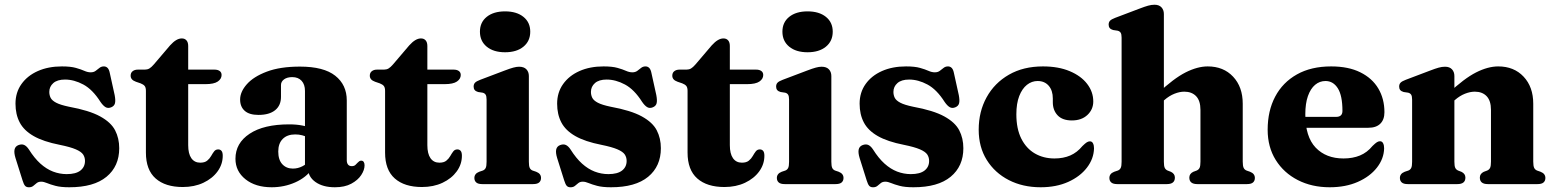

<svg xmlns="http://www.w3.org/2000/svg" viewBox="-20 -769 6498 802"><path d="M251.5 -436.7Q219.4 -436.7 202.6 -421.9Q185.9 -407.1 185.9 -385.1Q185.9 -371.7 191.5 -360.4Q197.2 -349.1 214.7 -339.9Q232.2 -330.7 267.7 -323.3Q352.9 -307.7 398.3 -282.8Q443.7 -257.9 460.8 -224.7Q478 -191.5 478 -149.9Q478 -74.4 424.9 -30.6Q371.9 13.2 269.5 13.2Q233.8 13.2 211.9 7.3Q190 1.5 176.3 -4.3Q162.7 -10.1 151.9 -10.1Q140.5 -10.1 133.3 -4.3Q126.1 1.6 119.1 7.4Q112.1 13.3 100.8 13.3Q90.1 13.3 84.7 7.1Q79.2 0.8 74.3 -15.1L44.7 -109Q37.9 -131.3 40.8 -144.5Q43.7 -157.8 57.2 -163Q71 -168.2 81.4 -163.3Q91.8 -158.4 101 -144.2Q123.7 -108.2 148.7 -85.6Q173.8 -63 201.5 -52.3Q229.3 -41.7 258.7 -41.7Q296.9 -41.7 316 -56.7Q335 -71.7 335 -96.7Q335 -111.9 327.2 -123.7Q319.3 -135.4 296.6 -145.2Q274 -155 229.7 -164Q161 -177.5 120.5 -200.7Q79.9 -223.9 62.3 -257.6Q44.7 -291.2 44.7 -335.9Q44.7 -382.8 69.6 -417.8Q94.4 -452.8 138 -472.2Q181.7 -491.6 238.4 -491.6Q275.2 -491.6 296.9 -485.4Q318.6 -479.3 332.3 -473.1Q346.1 -466.9 358.8 -466.9Q371.5 -466.9 379.6 -473.1Q387.8 -479.3 395.5 -485.4Q403.2 -491.6 414 -491.6Q423.3 -491.6 429.7 -484.9Q436.1 -478.2 439.1 -461.8L459 -371.6Q463.2 -349.6 460.3 -337.9Q457.5 -326.1 444.5 -320.8Q431.1 -315.3 420.8 -321.5Q410.5 -327.6 399.7 -343.4Q366.9 -395.1 328.2 -415.9Q289.5 -436.7 251.5 -436.7Z M567.2 -420.9 547.8 -427.5Q536.2 -431.7 531 -437.9Q525.7 -444.1 525.7 -452.8Q525.7 -465.1 534.1 -471.6Q542.4 -478.2 555.9 -478.2H584.8Q595.6 -478.2 603.9 -482.9Q612.1 -487.7 622.9 -500.2L690.4 -579.4Q703.9 -594.3 715.9 -601.4Q727.9 -608.5 739.3 -608.5Q751.9 -608.5 759 -600.3Q766.1 -592.2 766.1 -576.9V-162.7Q766.1 -126.9 779.2 -108.2Q792.3 -89.5 816.4 -89.5Q835.2 -89.5 845.4 -97.9Q855.7 -106.3 861.8 -117.2Q867.9 -128.1 874.3 -136.5Q880.7 -144.9 891.3 -144.9Q900.1 -144.9 905.2 -138.8Q910.4 -132.8 910.4 -118.4Q910.4 -82.9 888.9 -53.2Q867.4 -23.5 829.6 -5.6Q791.8 12.2 743.4 12.2Q670.6 12.2 630.1 -23.5Q589.5 -59.3 589.5 -131.7V-389.5Q589.5 -403.3 584.3 -409.8Q579.1 -416.3 567.2 -420.9ZM701.6 -417.5V-478.2H875.8Q889.6 -478.2 897.6 -472.4Q905.6 -466.6 905.6 -455.7Q905.6 -439.5 889.7 -428.5Q873.8 -417.5 837.8 -417.5Z M1266.7 -66.3V-77.3L1253.9 -78.7V-389.1Q1253.9 -416.2 1239.8 -431.5Q1225.7 -446.9 1200.7 -446.9Q1179.4 -446.9 1166.5 -437.5Q1153.7 -428.1 1153.7 -413.8V-364.4Q1153.7 -328.3 1129.2 -308.7Q1104.8 -289 1059.8 -289Q1021.3 -289 1002.2 -306.1Q983 -323.1 983 -353.2Q983 -385.5 1011.1 -417.2Q1039.1 -448.9 1094.6 -469.8Q1150.1 -490.8 1233 -490.8Q1332.1 -490.8 1380.3 -452.7Q1428.5 -414.7 1428.5 -349.5V-100Q1428.5 -88.3 1433.7 -81.6Q1439 -75 1449.3 -75Q1459.1 -75 1464.4 -79.9Q1469.7 -84.8 1474 -89.6Q1477.2 -93 1480.6 -95.4Q1484 -97.9 1488.7 -97.9Q1496.1 -97.9 1499.4 -92.4Q1502.8 -87 1502.8 -78.5Q1502.8 -59 1488.8 -37.7Q1474.9 -16.5 1447.3 -1.6Q1419.8 13.2 1379 13.2Q1328.8 13.2 1297.8 -8.7Q1266.7 -30.7 1266.7 -66.3ZM963.5 -105.7Q963.5 -171.2 1022.6 -210.3Q1081.6 -249.5 1187.7 -249.5Q1218.7 -249.5 1242.8 -244.7Q1267 -240 1283.6 -231.7L1269.6 -193.5Q1255.7 -200.4 1242.2 -203.9Q1228.8 -207.5 1212.9 -207.5Q1180 -207.5 1161.1 -188.8Q1142.3 -170.1 1142.3 -136.1Q1142.3 -101.4 1159.2 -83.1Q1176.2 -64.8 1203.4 -64.8Q1224.2 -64.8 1243 -74.4Q1261.9 -84 1273.7 -99.4L1285.2 -64.8Q1259.3 -27.6 1213.2 -7.2Q1167.1 13.2 1115 13.2Q1047.2 13.2 1005.4 -20.2Q963.5 -53.7 963.5 -105.7Z M1566.2 -420.9 1546.8 -427.5Q1535.2 -431.7 1530 -437.9Q1524.7 -444.1 1524.7 -452.8Q1524.7 -465.1 1533.1 -471.6Q1541.4 -478.2 1554.9 -478.2H1583.8Q1594.6 -478.2 1602.9 -482.9Q1611.1 -487.7 1621.9 -500.2L1689.4 -579.4Q1702.9 -594.3 1714.9 -601.4Q1726.9 -608.5 1738.3 -608.5Q1750.9 -608.5 1758 -600.3Q1765.1 -592.2 1765.1 -576.9V-162.7Q1765.1 -126.9 1778.2 -108.2Q1791.3 -89.5 1815.4 -89.5Q1834.2 -89.5 1844.4 -97.9Q1854.7 -106.3 1860.8 -117.2Q1866.9 -128.1 1873.3 -136.5Q1879.7 -144.9 1890.3 -144.9Q1899.1 -144.9 1904.2 -138.8Q1909.4 -132.8 1909.4 -118.4Q1909.4 -82.9 1887.9 -53.2Q1866.4 -23.5 1828.6 -5.6Q1790.8 12.2 1742.4 12.2Q1669.6 12.2 1629.1 -23.5Q1588.5 -59.3 1588.5 -131.7V-389.5Q1588.5 -403.3 1583.3 -409.8Q1578.1 -416.3 1566.2 -420.9ZM1700.6 -417.5V-478.2H1874.8Q1888.6 -478.2 1896.6 -472.4Q1904.6 -466.6 1904.6 -455.7Q1904.6 -439.5 1888.7 -428.5Q1872.8 -417.5 1836.8 -417.5Z M2189.1 -451.5V-93.3Q2189.1 -75.4 2192.8 -67.6Q2196.5 -59.8 2204.8 -56.6L2219.6 -51.6Q2230.3 -47.4 2235.1 -40.9Q2239.9 -34.5 2239.9 -25.6Q2239.9 -13.7 2232 -6.8Q2224.1 0 2206.8 0H1994.4Q1977.2 0 1969.4 -6.8Q1961.5 -13.7 1961.5 -25.6Q1961.5 -34.4 1966.3 -40.8Q1971 -47.3 1981.6 -51.5L1996.8 -56.6Q2005.1 -59.9 2008.8 -67.6Q2012.5 -75.3 2012.5 -93.2V-353Q2012.5 -367.5 2008.4 -373.7Q2004.3 -379.9 1995.7 -381.9L1977.1 -384.7Q1967.2 -387.5 1962.8 -393.1Q1958.4 -398.6 1958.4 -407.2Q1958.4 -417.4 1964.2 -423.5Q1969.9 -429.6 1985.7 -435.6L2087.1 -474Q2110.6 -483 2124.2 -486.6Q2137.9 -490.3 2148.2 -490.3Q2168.7 -490.3 2178.9 -479.4Q2189.1 -468.6 2189.1 -451.5ZM2089.7 -550.7Q2041.5 -550.7 2013.1 -574Q1984.7 -597.3 1984.7 -636.7Q1984.7 -675.8 2013.1 -698.6Q2041.5 -721.5 2089.7 -721.5Q2138 -721.5 2166.4 -698.6Q2194.9 -675.7 2194.9 -636.7Q2194.9 -597.3 2166.4 -574Q2138 -550.7 2089.7 -550.7Z M2514 -436.7Q2481.9 -436.7 2465.1 -421.9Q2448.4 -407.1 2448.4 -385.1Q2448.4 -371.7 2454 -360.4Q2459.7 -349.1 2477.2 -339.9Q2494.7 -330.7 2530.2 -323.3Q2615.4 -307.7 2660.8 -282.8Q2706.2 -257.9 2723.3 -224.7Q2740.5 -191.5 2740.5 -149.9Q2740.5 -74.4 2687.4 -30.6Q2634.4 13.2 2532 13.2Q2496.3 13.2 2474.4 7.3Q2452.5 1.5 2438.8 -4.3Q2425.2 -10.1 2414.4 -10.1Q2403 -10.1 2395.8 -4.3Q2388.6 1.6 2381.6 7.4Q2374.6 13.3 2363.3 13.3Q2352.6 13.3 2347.2 7.1Q2341.7 0.8 2336.8 -15.1L2307.2 -109Q2300.4 -131.3 2303.3 -144.5Q2306.2 -157.8 2319.7 -163Q2333.5 -168.2 2343.9 -163.3Q2354.3 -158.4 2363.5 -144.2Q2386.2 -108.2 2411.2 -85.6Q2436.3 -63 2464 -52.3Q2491.8 -41.7 2521.2 -41.7Q2559.4 -41.7 2578.5 -56.7Q2597.5 -71.7 2597.5 -96.7Q2597.5 -111.9 2589.7 -123.7Q2581.8 -135.4 2559.1 -145.2Q2536.5 -155 2492.2 -164Q2423.5 -177.5 2383 -200.7Q2342.4 -223.9 2324.8 -257.6Q2307.2 -291.2 2307.2 -335.9Q2307.2 -382.8 2332.1 -417.8Q2356.9 -452.8 2400.5 -472.2Q2444.2 -491.6 2500.9 -491.6Q2537.7 -491.6 2559.4 -485.4Q2581.1 -479.3 2594.8 -473.1Q2608.6 -466.9 2621.3 -466.9Q2634 -466.9 2642.1 -473.1Q2650.3 -479.3 2658 -485.4Q2665.7 -491.6 2676.5 -491.6Q2685.8 -491.6 2692.2 -484.9Q2698.6 -478.2 2701.6 -461.8L2721.5 -371.6Q2725.7 -349.6 2722.8 -337.9Q2720 -326.1 2707 -320.8Q2693.6 -315.3 2683.3 -321.5Q2673 -327.6 2662.2 -343.4Q2629.4 -395.1 2590.7 -415.9Q2552 -436.7 2514 -436.7Z M2829.7 -420.9 2810.3 -427.5Q2798.7 -431.7 2793.5 -437.9Q2788.2 -444.1 2788.2 -452.8Q2788.2 -465.1 2796.6 -471.6Q2804.9 -478.2 2818.4 -478.2H2847.3Q2858.1 -478.2 2866.4 -482.9Q2874.6 -487.7 2885.4 -500.2L2952.9 -579.4Q2966.4 -594.3 2978.4 -601.4Q2990.4 -608.5 3001.8 -608.5Q3014.4 -608.5 3021.5 -600.3Q3028.6 -592.2 3028.6 -576.9V-162.7Q3028.6 -126.9 3041.7 -108.2Q3054.8 -89.5 3078.9 -89.5Q3097.7 -89.5 3107.9 -97.9Q3118.2 -106.3 3124.3 -117.2Q3130.4 -128.1 3136.8 -136.5Q3143.2 -144.9 3153.8 -144.9Q3162.6 -144.9 3167.7 -138.8Q3172.9 -132.8 3172.9 -118.4Q3172.9 -82.9 3151.4 -53.2Q3129.9 -23.5 3092.1 -5.6Q3054.3 12.2 3005.9 12.2Q2933.1 12.2 2892.6 -23.5Q2852 -59.3 2852 -131.7V-389.5Q2852 -403.3 2846.8 -409.8Q2841.6 -416.3 2829.7 -420.9ZM2964.1 -417.5V-478.2H3138.3Q3152.1 -478.2 3160.1 -472.4Q3168.1 -466.6 3168.1 -455.7Q3168.1 -439.5 3152.2 -428.5Q3136.3 -417.5 3100.3 -417.5Z M3452.6 -451.5V-93.3Q3452.6 -75.4 3456.3 -67.6Q3460 -59.8 3468.3 -56.6L3483.1 -51.6Q3493.8 -47.4 3498.6 -40.9Q3503.4 -34.5 3503.4 -25.6Q3503.4 -13.7 3495.5 -6.8Q3487.6 0 3470.3 0H3257.9Q3240.7 0 3232.9 -6.8Q3225 -13.7 3225 -25.6Q3225 -34.4 3229.8 -40.8Q3234.5 -47.3 3245.1 -51.5L3260.3 -56.6Q3268.6 -59.9 3272.3 -67.6Q3276 -75.3 3276 -93.2V-353Q3276 -367.5 3271.9 -373.7Q3267.8 -379.9 3259.2 -381.9L3240.6 -384.7Q3230.7 -387.5 3226.3 -393.1Q3221.9 -398.6 3221.9 -407.2Q3221.9 -417.4 3227.7 -423.5Q3233.4 -429.6 3249.2 -435.6L3350.6 -474Q3374.1 -483 3387.7 -486.6Q3401.4 -490.3 3411.7 -490.3Q3432.2 -490.3 3442.4 -479.4Q3452.6 -468.6 3452.6 -451.5ZM3353.2 -550.7Q3305 -550.7 3276.6 -574Q3248.2 -597.3 3248.2 -636.7Q3248.2 -675.8 3276.6 -698.6Q3305 -721.5 3353.2 -721.5Q3401.5 -721.5 3429.9 -698.6Q3458.4 -675.7 3458.4 -636.7Q3458.4 -597.3 3429.9 -574Q3401.5 -550.7 3353.2 -550.7Z M3777.5 -436.7Q3745.4 -436.7 3728.6 -421.9Q3711.9 -407.1 3711.9 -385.1Q3711.9 -371.7 3717.5 -360.4Q3723.2 -349.1 3740.7 -339.9Q3758.2 -330.7 3793.7 -323.3Q3878.9 -307.7 3924.3 -282.8Q3969.7 -257.9 3986.8 -224.7Q4004 -191.5 4004 -149.9Q4004 -74.4 3950.9 -30.6Q3897.9 13.2 3795.5 13.2Q3759.8 13.2 3737.9 7.3Q3716 1.5 3702.3 -4.3Q3688.7 -10.1 3677.9 -10.1Q3666.5 -10.1 3659.3 -4.3Q3652.1 1.6 3645.1 7.4Q3638.1 13.3 3626.8 13.3Q3616.1 13.3 3610.7 7.1Q3605.2 0.8 3600.3 -15.1L3570.7 -109Q3563.9 -131.3 3566.8 -144.5Q3569.7 -157.8 3583.2 -163Q3597 -168.2 3607.4 -163.3Q3617.8 -158.4 3627 -144.2Q3649.7 -108.2 3674.7 -85.6Q3699.8 -63 3727.5 -52.3Q3755.3 -41.7 3784.7 -41.7Q3822.9 -41.7 3842 -56.7Q3861 -71.7 3861 -96.7Q3861 -111.9 3853.2 -123.7Q3845.3 -135.4 3822.6 -145.2Q3800 -155 3755.7 -164Q3687 -177.5 3646.5 -200.7Q3605.9 -223.9 3588.3 -257.6Q3570.7 -291.2 3570.7 -335.9Q3570.7 -382.8 3595.6 -417.8Q3620.4 -452.8 3664 -472.2Q3707.7 -491.6 3764.4 -491.6Q3801.2 -491.6 3822.9 -485.4Q3844.6 -479.3 3858.3 -473.1Q3872.1 -466.9 3884.8 -466.9Q3897.5 -466.9 3905.6 -473.1Q3913.8 -479.3 3921.5 -485.4Q3929.2 -491.6 3940 -491.6Q3949.3 -491.6 3955.7 -484.9Q3962.1 -478.2 3965.1 -461.8L3985 -371.6Q3989.2 -349.6 3986.3 -337.9Q3983.5 -326.1 3970.5 -320.8Q3957.1 -315.3 3946.8 -321.5Q3936.5 -327.6 3925.7 -343.4Q3892.9 -395.1 3854.2 -415.9Q3815.5 -436.7 3777.5 -436.7Z M4546.7 -345.1Q4546.7 -311.9 4522.3 -288.9Q4497.9 -265.9 4457.3 -265.9Q4417.9 -265.9 4397.8 -287.2Q4377.7 -308.5 4377.7 -342V-357.7Q4377.7 -391.1 4360.5 -410.9Q4343.3 -430.6 4314.3 -430.6Q4289.8 -430.6 4269.6 -414.7Q4249.5 -398.8 4237.4 -367.7Q4225.4 -336.7 4225.4 -291.5Q4225.4 -231.1 4246 -190Q4266.6 -149 4302.6 -128Q4338.6 -107.1 4384.6 -107.1Q4421.8 -107.1 4450.6 -119.6Q4479.4 -132.1 4501.4 -159Q4513.2 -170.5 4519.6 -174.5Q4526.1 -178.6 4532.6 -178.6Q4541.6 -178.6 4545.7 -170Q4549.9 -161.4 4549.8 -149.1Q4548.7 -105.8 4520.1 -68.6Q4491.6 -31.5 4441.8 -9.1Q4392 13.2 4326.8 13.2Q4252.3 13.2 4193.9 -16.8Q4135.5 -46.8 4101.8 -100.8Q4068.1 -154.8 4068.1 -227.1Q4068.1 -302.7 4101.1 -362.5Q4134.1 -422.4 4194.4 -457Q4254.6 -491.6 4336.4 -491.6Q4401.3 -491.6 4448.4 -471.7Q4495.6 -451.9 4521.1 -418.6Q4546.7 -385.4 4546.7 -345.1Z M4824.8 -334.7 4798.2 -362.7 4815.5 -378.4Q4882.6 -441.4 4932.2 -466.5Q4981.9 -491.6 5024.6 -491.6Q5090.5 -491.6 5130.7 -448.8Q5171 -406 5171 -335.6V-93.9Q5171 -75.7 5174.9 -67.7Q5178.8 -59.8 5187.3 -56.5L5201.6 -51.5Q5212.2 -47.3 5216.9 -40.8Q5221.7 -34.4 5221.7 -25.6Q5221.7 -13.7 5213.9 -6.8Q5206.1 0 5188.8 0H4981.4Q4947.9 0 4947.9 -27.2Q4947.9 -43.1 4964.1 -51.2L4978.5 -56.6Q4987.1 -60.2 4990.8 -68Q4994.4 -75.8 4994.4 -93.9V-310.2Q4994.4 -348.2 4976.3 -367.2Q4958.2 -386.1 4926.9 -386.1Q4907.5 -386.1 4885.8 -377.5Q4864.1 -368.9 4843.7 -351.2ZM4841.6 -710.4V-93.3Q4841.6 -75.4 4845.3 -67.8Q4849 -60.2 4857.3 -56.6L4871.3 -51.2Q4887.6 -43.1 4887.6 -27.2Q4887.6 0 4854.1 0H4646.9Q4629.7 0 4621.9 -6.8Q4614 -13.7 4614 -25.6Q4614 -34.4 4618.8 -40.8Q4623.5 -47.3 4634.1 -51.5L4649.3 -56.6Q4657.6 -59.9 4661.3 -67.6Q4665 -75.3 4665 -93.2V-611.9Q4665 -626.4 4660.9 -632.6Q4656.8 -638.8 4648.2 -640.8L4629.6 -643.6Q4619.7 -646.4 4615.3 -652Q4610.9 -657.5 4610.9 -666.1Q4610.9 -676.3 4616.7 -682.4Q4622.4 -688.5 4638.2 -694.5L4739.6 -732.9Q4761.9 -741.5 4775.7 -745.3Q4789.6 -749.2 4802.3 -749.2Q4821.6 -749.2 4831.6 -738.3Q4841.6 -727.5 4841.6 -710.4Z M5762.9 -300.3Q5762.9 -269.2 5745.6 -252.3Q5728.4 -235.3 5695.9 -235.3H5391.6V-280.8H5560.8Q5587.5 -280.8 5587.5 -305.5Q5587.5 -369.7 5568.2 -400.2Q5548.9 -430.6 5516.7 -430.6Q5492.3 -430.6 5473.3 -414.7Q5454.3 -398.8 5443.3 -367.7Q5432.4 -336.7 5432.4 -291.5Q5432.4 -197.7 5475.6 -152.4Q5518.9 -107.1 5592 -107.1Q5630.5 -107.1 5660.6 -119.5Q5690.8 -131.9 5713.2 -159.4Q5725 -170.9 5731.4 -174.9Q5737.9 -179 5744.3 -179Q5753.3 -179 5757.5 -170.3Q5761.7 -161.7 5761.6 -149.3Q5760.6 -106 5731.5 -68.8Q5702.4 -31.6 5651.6 -9.2Q5600.9 13.2 5534.2 13.2Q5459.7 13.2 5401.1 -16.8Q5342.5 -46.8 5308.8 -100.8Q5275.1 -154.8 5275.1 -227.1Q5275.1 -305.9 5306.5 -365.3Q5337.9 -424.8 5397.4 -458.2Q5456.9 -491.6 5540.3 -491.6Q5612.5 -491.6 5662.2 -466.9Q5711.9 -442.3 5737.4 -399.2Q5762.9 -356.1 5762.9 -300.3Z M6055.1 -451.5V-93.3Q6055.1 -75.4 6058.8 -67.8Q6062.5 -60.2 6070.8 -56.6L6084.8 -51.2Q6101.1 -43.1 6101.1 -27.2Q6101.1 0 6067.6 0H5860.4Q5843.2 0 5835.4 -6.8Q5827.5 -13.7 5827.5 -25.6Q5827.5 -34.4 5832.3 -40.8Q5837 -47.3 5847.6 -51.5L5862.8 -56.6Q5871.1 -59.9 5874.8 -67.6Q5878.5 -75.3 5878.5 -93.2V-353Q5878.5 -367.5 5874.4 -373.7Q5870.3 -379.9 5861.7 -381.9L5843.1 -384.7Q5833.2 -387.5 5828.8 -393.1Q5824.4 -398.6 5824.4 -407.2Q5824.4 -417.4 5830.2 -423.5Q5835.9 -429.6 5851.7 -435.6L5953.1 -474Q5975.4 -482.6 5989.2 -486.4Q6003.1 -490.3 6015.8 -490.3Q6035.1 -490.3 6045.1 -479.4Q6055.1 -468.6 6055.1 -451.5ZM6038.3 -334.7 6011.7 -362.7 6029 -378.4Q6096 -441.4 6145.7 -466.5Q6195.4 -491.6 6238.1 -491.6Q6304 -491.6 6344.2 -448.8Q6384.5 -406 6384.5 -335.6V-93.9Q6384.5 -75.7 6388.4 -67.7Q6392.3 -59.8 6400.8 -56.5L6415.1 -51.5Q6425.7 -47.3 6430.4 -40.8Q6435.2 -34.4 6435.2 -25.6Q6435.2 -13.7 6427.4 -6.8Q6419.6 0 6402.3 0H6194.9Q6161.4 0 6161.4 -27.2Q6161.4 -43.1 6177.6 -51.2L6192 -56.6Q6200.6 -60.2 6204.3 -68Q6207.9 -75.8 6207.9 -93.9V-310.2Q6207.9 -348.2 6189.8 -367.2Q6171.7 -386.1 6140.4 -386.1Q6121 -386.1 6099.2 -377.5Q6077.5 -368.9 6057.2 -351.2Z"/></svg>

Font: Fraunces
Style: Regular
Weight: 900
Version: Version 1.000;[b76b70a41]